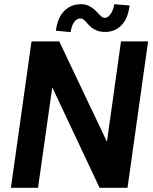

<svg xmlns="http://www.w3.org/2000/svg" viewBox="-20 -894 729 914"><path d="M32 0 130 -697H262L513 -169H482L556 -697H685L587 0H454L205 -529H236L161 0ZM481 -742Q457 -742 441 -748.5Q425 -755 414 -764.5Q403 -774 395 -783.5Q387 -793 379.5 -799.5Q372 -806 362 -806Q345 -806 333 -789Q321 -772 316 -741L246 -748Q254 -810 286 -842Q318 -874 365 -874Q386 -874 401 -867Q416 -860 427 -850.5Q438 -841 446.5 -831.5Q455 -822 462.5 -815.5Q470 -809 479 -809Q493 -809 506 -826.5Q519 -844 524 -874L597 -868Q589 -805 558 -773.5Q527 -742 481 -742Z"/></svg>

Font: Hanken Grotesk
Style: Bold Italic
Weight: 700
Italic angle: -8°
Designer: Alfredo Marco Pradil
Foundry: Hanken Design Co.
Version: Version 3.013